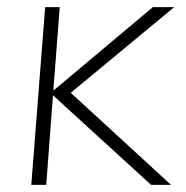

<svg xmlns="http://www.w3.org/2000/svg" viewBox="-20 -520 522 540"><path d="M179 -259 461 0H405L129 -252L110 0H68L107 -500H148L130 -265L410 -500H470Z"/></svg>

Font: Muli ExtraLight
Style: Italic
Weight: 275
Italic angle: -4.541°
Designer: Vernon Adams
Foundry: Vernon Adams
Version: Version 2.001